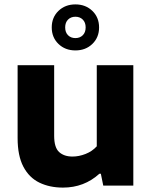

<svg xmlns="http://www.w3.org/2000/svg" viewBox="-20 -843 690 872"><path d="M266 9Q205.5 9 159 -13.5Q112.5 -36 86.2 -85.8Q60 -135.5 60 -216V-547H226V-226.5Q226 -173 248.5 -152.5Q271 -132 309 -132Q338.5 -132 368.5 -143.8Q398.5 -155.5 419.5 -178.5V-547H585.5V0H449L438 -54H431.5Q362 9 266 9ZM322.5 -614Q276 -614 245.5 -643.5Q215 -673 215 -718.5Q215 -764 245.5 -793.5Q276 -823 322.5 -823Q369 -823 399.5 -793.5Q430 -764 430 -718.5Q430 -673 399.5 -643.5Q369 -614 322.5 -614ZM322.5 -670Q343 -670 356 -683Q369 -696 369 -718.5Q369 -741 356 -754Q343 -767 322.5 -767Q302 -767 289 -754Q276 -741 276 -718.5Q276 -696 289 -683Q302 -670 322.5 -670Z"/></svg>

Font: Encode Sans SemiExpanded SemiExpanded
Style: Bold
Weight: 700
Width: 6
Designer: Multiple Designers
Foundry: Impallari Type
Version: Version 3.000; ttfautohint (v1.8.3) -l 8 -r 50 -G 200 -x 14 